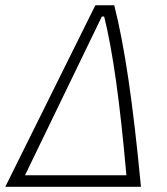

<svg xmlns="http://www.w3.org/2000/svg" viewBox="-32 -714 638 734"><path d="M-11.7 0H506.8C476.6 -319.8 444.3 -538.1 404.8 -693.8H332.5ZM63.5 -43.9 357.4 -650.9H366.2C399.4 -517.1 426.3 -325.7 451.2 -43.9Z"/></svg>

Font: Cascadia Code PL ExtraLight
Style: Italic
Weight: 200
Italic angle: -10°
Monospace: yes
Designer: Aaron Bell
Foundry: Saja Typeworks
Version: Version 2404.023